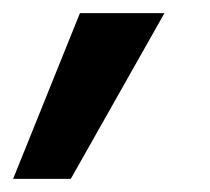

<svg xmlns="http://www.w3.org/2000/svg" viewBox="-68 -156 320 293"><path d="M-48 117 54 -136H183L40 117Z"/></svg>

Font: DM Sans 28pt
Style: Bold Italic
Weight: 700
Italic angle: -10°
Version: Version 4.004;gftools[0.9.30]